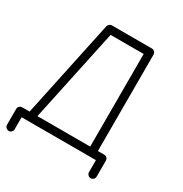

<svg xmlns="http://www.w3.org/2000/svg" viewBox="-184 -840 1028 1081"><g transform="rotate(30 329.5 -299.5)"><path d="M26 103Q16 103 8 95.5Q0 88 0 78V-25Q0 -36 8 -43Q16 -50 26 -50H73L207 -682Q209 -690 216 -696Q223 -702 231 -702H491Q502 -702 509.5 -694.5Q517 -687 517 -676V-50H558Q569 -50 576 -43Q583 -36 583 -25V78Q583 88 576 95.5Q569 103 558 103Q548 103 540.5 95.5Q533 88 533 78V0H50V78Q50 88 43 95.5Q36 103 26 103ZM124 -50H467V-652H252Z"/></g></svg>

Font: Zen Kurenaido
Style: Regular
Weight: 400
Designer: Yoshimichi Ohira
Foundry: Positype
Version: Version 1.001